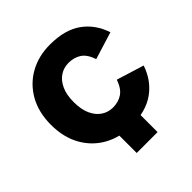

<svg xmlns="http://www.w3.org/2000/svg" viewBox="-179 -662 910 910"><g transform="rotate(-45 276.5 -207.0)"><path d="M294.4 12Q217.5 12 157.6 -21.4Q97.6 -54.8 63 -116.4Q28.5 -178.1 28.5 -261.2Q28.5 -345.1 63 -406.2Q97.6 -467.4 157.6 -500.8Q217.5 -534.2 294.4 -534.2Q393.5 -534.2 453.3 -491.5Q513.1 -448.8 538.1 -372.7L400.7 -330.2Q385.2 -375.8 358.3 -393.2Q331.5 -410.6 295 -410.6Q263.1 -410.6 237.4 -393.8Q211.6 -376.9 196.3 -343.8Q180.9 -310.7 180.9 -261.2Q180.9 -211.8 196.3 -178.5Q211.6 -145.3 237.4 -128.4Q263.1 -111.5 295 -111.5Q330.8 -111.5 357.6 -129.1Q384.5 -146.6 400.7 -192.3L538.1 -149.8Q513.1 -74.6 452.9 -31.3Q392.7 12 294.4 12ZM221.6 120V-56.1H361.6V120Z"/></g></svg>

Font: TikTok Sans Light
Style: Regular
Weight: 300
Version: Version 4.000